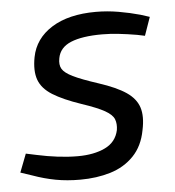

<svg xmlns="http://www.w3.org/2000/svg" viewBox="-43 -546 540 594"><g transform="rotate(-5 227.0 -249.5)"><path d="M183 7Q142 7 107 0.5Q72 -6 36 -19L0 -31L22 -88L55 -81Q87 -74 119.5 -70Q152 -66 182 -66Q232 -66 266.5 -82.5Q301 -99 309 -136Q312 -155 306.5 -169.5Q301 -184 278 -197Q255 -210 207 -226Q151 -245 119 -265Q87 -285 77 -313Q67 -341 75 -383Q86 -440 138.5 -473Q191 -506 276 -506Q311 -506 346 -500Q381 -494 413 -485L441 -476L421 -419L397 -424Q368 -429 340.5 -432Q313 -435 289 -435Q227 -435 192 -420.5Q157 -406 151 -373Q147 -353 154.5 -340Q162 -327 187.5 -314.5Q213 -302 265 -285Q320 -267 349.5 -247Q379 -227 388 -199Q397 -171 388 -129Q379 -80 349.5 -49.5Q320 -19 277 -6Q234 7 183 7Z"/></g></svg>

Font: REM Light
Style: Italic
Weight: 300
Italic angle: -11°
Designer: Octavio Pardo
Foundry: Ashler Design
Version: Version 1.005;gftools[0.9.28]